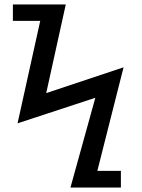

<svg xmlns="http://www.w3.org/2000/svg" viewBox="-20 -793 640 864"><path d="M409 -353 59 -238 161 -699H38V-773H276L188 -374L536 -490L418 -24H524V51H297Z"/></svg>

Font: JuliaMono
Style: Bold
Weight: 700
Monospace: yes
Designer: cormullion
Foundry: corm
Version: Version 0.055; ttfautohint (v1.8.4)